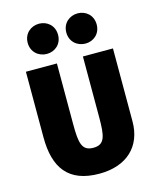

<svg xmlns="http://www.w3.org/2000/svg" viewBox="-142 -1068 979 1191"><g transform="rotate(-15 348.0 -472.0)"><path d="M321 -873C321 -813 276 -776 224 -776C172 -776 126 -813 126 -873C126 -933 172 -970 224 -970C276 -970 321 -933 321 -873ZM569 -873C569 -813 524 -776 472 -776C420 -776 374 -813 374 -873C374 -933 420 -970 472 -970C524 -970 569 -933 569 -873ZM628 -234C628 -75 524 26 347 26C147 26 69 -87 69 -282V-703H268V-314C268 -191 278 -139 352 -139C426 -139 435 -192 435 -314V-703H628Z"/></g></svg>

Font: Repo Black
Style: Regular
Weight: 900
Designer: Stefan Peev
Foundry: Context Ltd
Version: Version 1.502